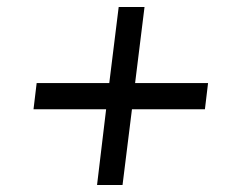

<svg xmlns="http://www.w3.org/2000/svg" viewBox="-20 -574 656 550"><path d="M576 -336H367L394 -554H320L293 -336H85L76 -261H284L258 -44H331L358 -261H567Z"/></svg>

Font: TPK Tissa Web Medium
Style: Italic
Weight: 500
Italic angle: -7°
Designer: Jacques Le Bailly, Suppakit Chalermlarp | Katatrad Co.,Ltd.
Foundry: Jacques Le Bailly, Cadson Demak Co.,Ltd.
Version: Version 5.000;Glyphs 3.1.2 (3151)